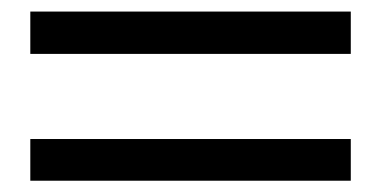

<svg xmlns="http://www.w3.org/2000/svg" viewBox="-20 -451 669 337"><path d="M595.7 -356.4H33.2V-430.7H595.7ZM595.7 -133.8H33.2V-207H595.7Z"/></svg>

Font: Jomolhari
Style: Regular
Weight: 400
Designer: Christopher J. Fynn
Foundry: Christopher  J.  Fynn (Karma Drubgy¸ Tenzin).
Version: Version alpha 0.003c 2006